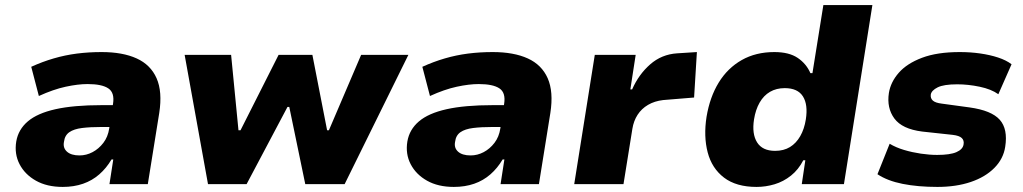

<svg xmlns="http://www.w3.org/2000/svg" viewBox="-20 -725 4027 756"><path d="M227 11Q165 11 121.5 -13.5Q78 -38 57 -78.5Q36 -119 44 -168Q52 -215 89.5 -247Q127 -279 198.5 -295Q270 -311 380 -311H448L435 -225H380Q335 -225 303 -221Q271 -217 253 -204.5Q235 -192 232 -167Q227 -143 243.5 -128Q260 -113 293 -113Q320 -113 344.5 -126Q369 -139 387 -162.5Q405 -186 410 -219L425 -316Q432 -360 406.5 -377Q381 -394 325 -394Q287 -394 238.5 -383.5Q190 -373 133 -347L103 -462Q147 -482 191.5 -495Q236 -508 282.5 -514Q329 -520 380 -520Q463 -520 518 -495Q573 -470 596.5 -417Q620 -364 607 -280L562 0H411L426 -97H419Q399 -63 371 -38.5Q343 -14 307 -1.5Q271 11 227 11Z M799 0 707 -509H890L919 -212H927L1077 -509H1210L1268 -212H1275L1402 -509H1588L1337 0H1182L1119 -304H1112L951 0Z M1767 11Q1705 11 1661.5 -13.5Q1618 -38 1597 -78.5Q1576 -119 1584 -168Q1592 -215 1629.5 -247Q1667 -279 1738.5 -295Q1810 -311 1920 -311H1988L1975 -225H1920Q1875 -225 1843 -221Q1811 -217 1793 -204.5Q1775 -192 1772 -167Q1767 -143 1783.5 -128Q1800 -113 1833 -113Q1860 -113 1884.5 -126Q1909 -139 1927 -162.5Q1945 -186 1950 -219L1965 -316Q1972 -360 1946.5 -377Q1921 -394 1865 -394Q1827 -394 1778.5 -383.5Q1730 -373 1673 -347L1643 -462Q1687 -482 1731.5 -495Q1776 -508 1822.5 -514Q1869 -520 1920 -520Q2003 -520 2058 -495Q2113 -470 2136.5 -417Q2160 -364 2147 -280L2102 0H1951L1966 -97H1959Q1939 -63 1911 -38.5Q1883 -14 1847 -1.5Q1811 11 1767 11Z M2241 0 2322 -509H2483L2462 -373H2469Q2495 -432 2540 -471.5Q2585 -511 2646 -515L2724 -520L2713 -341L2591 -331Q2557 -327 2531.5 -312Q2506 -297 2490.5 -273Q2475 -249 2470 -218L2435 0Z M2959 11Q2879 11 2831 -25.5Q2783 -62 2766.5 -125Q2750 -188 2762 -265Q2775 -343 2810 -400Q2845 -457 2900.5 -488.5Q2956 -520 3029 -520Q3087 -520 3121 -497Q3155 -474 3171 -437H3179L3222 -705H3415L3303 0H3137L3151 -94H3143Q3124 -57 3094.5 -33.5Q3065 -10 3030 0.5Q2995 11 2959 11ZM3032 -131Q3066 -131 3090.5 -146Q3115 -161 3131 -189Q3147 -217 3153 -255Q3162 -313 3141.5 -345.5Q3121 -378 3070 -378Q3037 -378 3012 -363.5Q2987 -349 2971 -321Q2955 -293 2949 -255Q2940 -198 2961 -164.5Q2982 -131 3032 -131Z M3671 11Q3594 11 3534 -1Q3474 -13 3435 -39L3483 -159Q3508 -144 3540 -134.5Q3572 -125 3606 -120Q3640 -115 3670 -115Q3721 -115 3746 -126Q3771 -137 3774 -156Q3777 -172 3767 -181.5Q3757 -191 3731 -194L3611 -207Q3532 -217 3501.5 -258.5Q3471 -300 3480 -359Q3487 -402 3519 -438.5Q3551 -475 3610.5 -497.5Q3670 -520 3759 -520Q3801 -520 3839.5 -514.5Q3878 -509 3910 -498.5Q3942 -488 3963 -472L3911 -354Q3883 -374 3837.5 -383.5Q3792 -393 3749 -393Q3696 -393 3672 -381Q3648 -369 3645 -353Q3643 -338 3653 -329Q3663 -320 3688 -317L3798 -302Q3884 -290 3916.5 -253.5Q3949 -217 3938 -147Q3931 -100 3895.5 -64Q3860 -28 3802.5 -8.5Q3745 11 3671 11Z"/></svg>

Font: Nunito Sans 6pt Black
Style: Italic
Weight: 900
Italic angle: -9°
Version: Version 3.101;gftools[0.9.27]